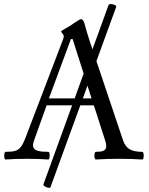

<svg xmlns="http://www.w3.org/2000/svg" viewBox="-22 -770 724 931"><path d="M4.9 -33.7Q35.2 -33.7 51.3 -38.3Q67.4 -43 78.1 -56.4Q88.9 -69.8 100.1 -98.1L284.2 -580.1Q287.1 -588.4 287.1 -594.7Q287.1 -598.1 284.7 -602.1Q282.2 -606 279.3 -609.4Q277.3 -611.3 275.9 -613.5Q274.4 -615.7 274.4 -617.2Q274.4 -620.1 293.9 -630.9Q315.4 -642.6 338.9 -659.2Q351.6 -668 359.6 -672.6Q367.7 -677.2 370.6 -677.2Q376 -677.2 380.4 -671.9Q384.8 -666.5 387.7 -655.8Q397.9 -617.2 411.6 -574.7L574.2 -90.8Q585 -58.6 606.9 -46.1Q628.9 -33.7 668 -33.7Q672.4 -33.7 674.1 -24.4Q675.8 -15.1 674.1 -5.9Q672.4 3.4 668 3.4Q615.2 0 555.7 0Q495.6 0 442.9 3.4Q438.5 3.4 436.5 -5.9Q434.6 -15.1 436.5 -24.4Q438.5 -33.7 442.9 -33.7Q467.3 -33.7 479 -38.6Q490.7 -43.5 492.7 -55.9Q494.6 -68.4 487.3 -90.8L433.1 -259.3H204.1L143.1 -88.9Q135.3 -66.9 139.9 -55.2Q144.5 -43.5 161.9 -38.6Q179.2 -33.7 212.4 -33.7Q216.8 -33.7 218.3 -24.4Q219.7 -15.1 218 -5.9Q216.3 3.4 212.4 3.4Q164.1 0 108.9 0Q53.2 0 4.9 3.4Q0.5 3.4 -1 -5.9Q-2.4 -15.1 -0.7 -24.4Q1 -33.7 4.9 -33.7ZM421.9 -293 330.1 -580.6H321.8L215.3 -293ZM188.5 124 504.4 -745.6Q506.3 -750.5 516.6 -750.2Q526.9 -750 535.2 -745.6Q543.5 -741.2 541 -735.4L222.7 137.7Q221.2 142.1 211.9 140.4Q202.6 138.7 194.8 133.5Q187 128.4 188.5 124Z"/></svg>

Font: Junicode Two Beta VF
Style: Regular
Weight: 400
Designer: Peter S. Baker
Foundry: Briery Creek Software
Version: Version 1.031 beta; ttfautohint (v1.8.1.43-b0c9)